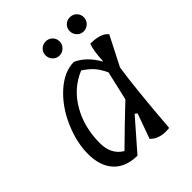

<svg xmlns="http://www.w3.org/2000/svg" viewBox="-204 -806 909 909"><g transform="rotate(-45 251.0 -351.0)"><path d="M321 -163 190 -13Q113 -14 72 -58Q31 -102 30 -180.5Q29 -259 66 -344.5Q103 -430 165 -485Q227 -540 291 -540Q350 -514 390 -443L391 -446Q394 -512 407 -546Q478 -546 502 -514L427 -367Q409 -251 389 0Q321 8 287 -29L332 -154ZM106 -181Q106 -105 162 -72Q253 -162 338 -242L372 -389Q356 -423 338 -444Q320 -465 287 -487Q202 -452 154 -369.5Q106 -287 106 -181ZM312 -656.5Q312 -637 298 -623Q284 -609 264.5 -609Q245 -609 231.5 -623Q218 -637 218 -656.5Q218 -676 231.5 -689.5Q245 -703 265 -703Q285 -703 298.5 -689.5Q312 -676 312 -656.5ZM474 -656.5Q474 -637 460 -623Q446 -609 426.5 -609Q407 -609 393.5 -623Q380 -637 380 -656.5Q380 -676 393.5 -689.5Q407 -703 427 -703Q447 -703 460.5 -689.5Q474 -676 474 -656.5Z"/></g></svg>

Font: Tillana
Style: Regular
Weight: 400
Designer: Lipi Raval (Devanagari, Latin), Jonny Pinhorn (Latin)
Foundry: Indian Type Foundry
Version: Version 2.002;PS 1.0;hotconv 1.0.79;makeotf.lib2.5.61930; tt